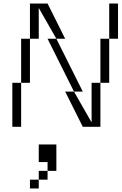

<svg xmlns="http://www.w3.org/2000/svg" viewBox="-20 -720 690 1090"><path d="M600 -500H550V-250H600ZM50 0H100V-250H50ZM100 -250H150V-500H100ZM150 350H200V300H150ZM150 -500H200V-675L300 -500H350L250 -700H150ZM200 300H250V250H200ZM200 200H250V250H300V100H200ZM250 -500 400 -200H450L300 -500ZM350 -200 450 0H550V-250H500V-25L400 -200ZM600 -500H650V-700H600Z"/></svg>

Font: LS-VG5000 Light Shifted
Style: Regular
Weight: 400
Designer: Justin Bihan, 2021
Foundry: Justin Bihan, 2021
Version: Version 1.000;Glyphs 3.1.2 (3151)